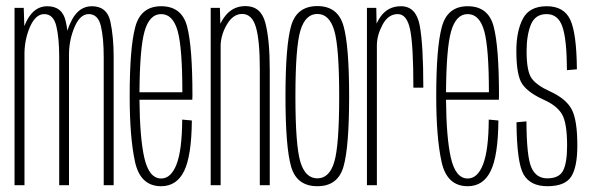

<svg xmlns="http://www.w3.org/2000/svg" viewBox="-20 -624 1997 647"><path d="M29 0V-597.5H60L62 -536Q66.5 -547 72 -557.5Q97 -603 139 -603Q190.5 -603 201.5 -552Q205 -537 207 -521Q213 -539.5 222.5 -557.5Q247 -603 289.5 -603Q340.5 -603 351.8 -551.8Q363 -500.5 363 -432.5V0H329.5V-432Q329.5 -495.5 320 -536Q310.5 -576.5 279 -576.5Q250 -576.5 231.5 -533.5Q213 -490.5 212.5 -442Q212.5 -437.5 212.5 -432.5V0H179.5V-432Q179.5 -495.5 169.8 -536Q160 -576.5 129 -576.5Q100 -576.5 81 -533.5Q63.5 -493 62.5 -447V0Z M523 3.5Q453 3.5 435 -78.5Q417 -160.5 417 -300Q417 -463 435.8 -533Q454.5 -603 523 -603Q592.5 -603 610.5 -534.8Q628.5 -466.5 628.5 -301Q628.5 -294.5 628 -288H450Q451 -161.5 466 -93.5Q482 -22.5 523 -22.5Q556.5 -22.5 575 -70.5Q593.5 -118.5 594 -221L626.5 -218Q625.5 -99 600.5 -47.8Q575.5 3.5 523 3.5ZM450 -313H594.5Q594.5 -461.5 579 -518.5Q563 -576.5 523 -576.5Q483.5 -576.5 467 -518Q451 -461.5 450 -313Z M690 0V-597.5H721L722.5 -544Q728 -555 735 -565Q762 -603.5 807 -603.5Q859.5 -603.5 874.2 -546.8Q889 -490 889 -389.5V0H855.5V-392.5Q855.5 -487 842.5 -532Q829.5 -577 796 -577Q765 -577 744 -540.5Q725.5 -509 723.5 -473V0Z M1049.5 3.5Q980 3.5 961 -62.5Q942 -128.5 942 -299.5Q942 -470 961 -536.8Q980 -603.5 1049.5 -603.5Q1118.5 -603.5 1137.5 -536.8Q1156.5 -470 1156.5 -299.5Q1156.5 -128.5 1137.5 -62.5Q1118.5 3.5 1049.5 3.5ZM1049.5 -23Q1090 -23 1106.5 -78.5Q1123 -134 1123 -299Q1123 -464.5 1106.5 -520.8Q1090 -577 1049.5 -577Q1009 -577 992.2 -520.8Q975.5 -464.5 975.5 -299Q975.5 -134 992.2 -78.5Q1009 -23 1049.5 -23Z M1373 -328.5Q1373 -470.5 1362.2 -523.5Q1351.5 -576.5 1320.5 -576.5Q1288 -576.5 1269 -540.5Q1250.5 -506 1250 -472.5V0H1216.5V-597.5H1248L1249 -544.5Q1254.5 -556.5 1262.5 -568Q1287.5 -603 1331 -603Q1382 -603 1394.2 -538.8Q1406.5 -474.5 1406.5 -328.5Z M1556 3.5Q1486 3.5 1468 -78.5Q1450 -160.5 1450 -300Q1450 -463 1468.8 -533Q1487.5 -603 1556 -603Q1625.5 -603 1643.5 -534.8Q1661.5 -466.5 1661.5 -301Q1661.5 -294.5 1661 -288H1483Q1484 -161.5 1499 -93.5Q1515 -22.5 1556 -22.5Q1589.5 -22.5 1608 -70.5Q1626.5 -118.5 1627 -221L1659.5 -218Q1658.5 -99 1633.5 -47.8Q1608.5 3.5 1556 3.5ZM1483 -313H1627.5Q1627.5 -461.5 1612 -518.5Q1596 -576.5 1556 -576.5Q1516.5 -576.5 1500 -518Q1484 -461.5 1483 -313Z M1824.5 3.5Q1767.5 3.5 1744.5 -36Q1721.5 -75.5 1720.5 -212L1754 -215Q1754.5 -95.5 1770.8 -59.2Q1787 -23 1824 -23Q1864.5 -23 1877.8 -49.5Q1891 -76 1891 -133.5Q1891 -209.5 1873.8 -239Q1856.5 -268.5 1811 -288.5Q1759.5 -312 1739.8 -341Q1720 -370 1720 -452.5Q1720 -519 1742 -561Q1764 -603 1822.5 -603Q1880.5 -603 1901.8 -557.2Q1923 -511.5 1924 -390.5L1890.5 -387.5Q1890 -491.5 1875.2 -534Q1860.5 -576.5 1822 -576.5Q1783.5 -576.5 1769 -541Q1754.5 -505.5 1754.5 -451Q1754.5 -382.5 1772.2 -359Q1790 -335.5 1833.5 -316Q1887 -291.5 1906.2 -256Q1925.5 -220.5 1925.5 -133.5Q1925.5 -61 1904.8 -28.8Q1884 3.5 1824.5 3.5Z"/></svg>

Font: Anybody Condensed ExtraLight
Style: Regular
Weight: 200
Width: 3
Designer: Tyler Finck
Foundry: Etcetera Type Company
Version: Version 1.010; ttfautohint (v1.8.3) -l 8 -r 50 -G 200 -x 14 